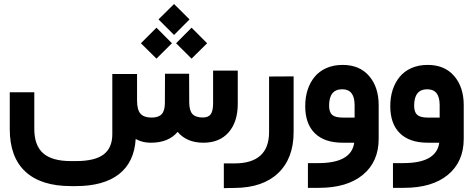

<svg xmlns="http://www.w3.org/2000/svg" viewBox="-20 -721 2392 970"><path d="M780.8 -623 859.4 -700.7 937.5 -623 859.4 -544.4ZM869.6 -502.4 947.8 -581.1 1026.4 -502.4 947.8 -424.8ZM691.9 -502.4 770.5 -581.1 848.6 -502.4 770.5 -424.8ZM672.4 -213.4Q672.4 -166 689.9 -146.5Q707.5 -127 745.6 -127Q780.8 -127 796.9 -144.3Q813 -161.6 813 -201.7L813.5 -329.1V-348.6H833H916H935.5V-329.1L936 -202.6Q936.5 -161.6 952.6 -144.5Q968.8 -127.4 1004.9 -127.4Q1032.2 -127.4 1044.4 -143.6Q1056.6 -159.7 1056.6 -200.7V-344.7V-364.3H1076.2H1161.6H1181.2V-344.7V-196.8Q1181.2 -105.5 1135.3 -52.7Q1089.4 0 1007.8 0Q923.3 0 877.4 -54.7Q831.1 0 742.7 0Q728.5 0 715.3 -2Q702.1 -3.9 689.5 -8.3Q676.8 -12.7 665.5 -19Q658.2 99.1 580.6 159.2Q502.9 219.2 363.3 219.2H338.4Q187.5 219.2 108.4 146.2Q29.3 73.2 29.3 -68.8V-235.4V-254.9H48.8H133.8H153.3V-235.4V-69.3Q153.3 13.7 198 53.2Q242.7 92.8 338.4 92.8H363.3Q459.5 92.8 503.4 59.3Q547.4 25.9 547.4 -42.5V-327.6V-347.2H566.9H652.8H672.4V-327.6Z M1164.6 104.5Q1339.4 104.5 1339.4 -54.2V-314.9V-334.5H1358.9L1443.8 -335H1463.4V-315.4V-54.2Q1463.4 78.6 1385.7 153.1Q1308.1 227.5 1165.5 228.5L1130.9 229L1110.8 229.5V209.5V124V104.5H1130.4Z M1893.1 -189.5V-19.5Q1893.1 95.7 1813.5 161.9Q1733.9 228 1591.3 228H1555.2H1535.6V208.5V122.6V103H1555.2H1588.4Q1755.4 103 1769.5 0H1711.4Q1619.6 0 1570.8 -47.6Q1522 -95.2 1522 -185.1Q1522 -229 1533.9 -266.4Q1545.9 -303.7 1569.1 -332.3Q1592.3 -360.8 1628.7 -377Q1665 -393.1 1710.9 -393.1Q1796.4 -393.1 1844.7 -337.2Q1893.1 -281.2 1893.1 -189.5ZM1642.6 -187Q1642.6 -154.8 1658 -140.9Q1673.3 -127 1710.9 -127H1771.5V-189.9Q1771.5 -270 1709 -270Q1642.6 -270 1642.6 -187Z M2322.8 -189.5V-19.5Q2322.8 95.7 2243.2 161.9Q2163.6 228 2021 228H1984.9H1965.3V208.5V122.6V103H1984.9H2018.1Q2185.1 103 2199.2 0H2141.1Q2049.3 0 2000.5 -47.6Q1951.7 -95.2 1951.7 -185.1Q1951.7 -229 1963.6 -266.4Q1975.6 -303.7 1998.8 -332.3Q2022 -360.8 2058.3 -377Q2094.7 -393.1 2140.6 -393.1Q2226.1 -393.1 2274.4 -337.2Q2322.8 -281.2 2322.8 -189.5ZM2072.3 -187Q2072.3 -154.8 2087.6 -140.9Q2103 -127 2140.6 -127H2201.2V-189.9Q2201.2 -270 2138.7 -270Q2072.3 -270 2072.3 -187Z"/></svg>

Font: Shabnam WOL
Style: Bold-WOL
Weight: 700
Foundry: DejaVu fonts team - Redesigned by Saber Rastikerdar - Based on Vazir font
Version: Version 5.0.0